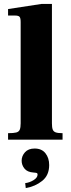

<svg xmlns="http://www.w3.org/2000/svg" viewBox="-20 -710 361 976"><path d="M21 0V-33Q49 -33 62.5 -36.5Q76 -40 80.5 -51Q85 -62 85 -83V-598Q85 -618 79.5 -624.5Q74 -631 56 -631H21V-664L191 -690H244V-83Q244 -62 248 -51.5Q252 -41 263.5 -37Q275 -33 298 -33V0ZM111 246 108 221Q131 218 151 205.5Q171 193 171 177Q171 171 167 169.5Q163 168 150 167Q119 165 104.5 147Q90 129 90 107Q90 83 107 64Q124 45 156 45Q192 45 211 69Q230 93 230 129Q230 181 194.5 209.5Q159 238 111 246Z"/></svg>

Font: Frank Ruhl Libre Black
Style: Regular
Weight: 900
Designer: Yanek Iontef
Foundry: Fontef
Version: Version 6.004